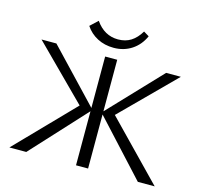

<svg xmlns="http://www.w3.org/2000/svg" viewBox="-119 -990 1182 1122"><g transform="rotate(15 471.5 -429.0)"><path d="M508 -327V0H435V-327L134 0H32L365 -343L50 -658H140L435 -347V-658H508V-346L804 -658H893L578 -343L911 0H809ZM345 -850Q398 -774 481 -774Q526 -774 559 -795Q592 -816 617 -858L650 -838Q625 -782 577.5 -751Q530 -720 469 -720Q414 -720 370 -743Q326 -766 299 -807Z"/></g></svg>

Font: QiushuiShotai Bright
Style: Regular
Weight: 400
Designer: Christian Thalmann (Catharsis Fonts)
Version: Version 1.250;